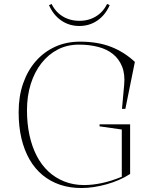

<svg xmlns="http://www.w3.org/2000/svg" viewBox="-20 -933 778 968"><path d="M482 -296V-306H636V-56Q610 -39 580 -26Q550 -13 518 -4Q486 5 453.5 10Q421 15 391 15Q332 15 283 -1.5Q234 -18 195 -50Q156 -82 129 -129Q102 -176 88 -235.5Q74 -295 74 -368Q74 -447 96.5 -512Q119 -577 160 -624Q201 -671 257.5 -697Q314 -723 384 -723Q428 -723 467 -716.5Q506 -710 539.5 -697Q573 -684 603 -665Q633 -646 660 -621L612 -384H595L606 -505Q611 -559 595.5 -597.5Q580 -636 549.5 -660.5Q519 -685 475 -696.5Q431 -708 378 -708Q319 -708 271.5 -683.5Q224 -659 189 -614.5Q154 -570 135 -509.5Q116 -449 116 -377Q116 -310 128.5 -252Q141 -194 165 -147.5Q189 -101 224 -68.5Q259 -36 304.5 -18Q350 0 404 0Q446 0 493.5 -10Q541 -20 594 -42V-280ZM380 -802Q329 -802 289 -829.5Q249 -857 227 -907L240 -913Q254 -885 274.5 -866.5Q295 -848 322 -838Q349 -828 380 -828Q412 -828 438.5 -838Q465 -848 485.5 -866.5Q506 -885 520 -913L533 -907Q511 -857 471 -829.5Q431 -802 380 -802Z"/></svg>

Font: Kalnia ExtraLight
Style: Regular
Weight: 250
Designer: Frida Medrano
Foundry: Frida Medrano
Version: Version 1.105